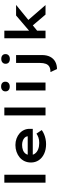

<svg xmlns="http://www.w3.org/2000/svg" viewBox="1183 -2021 1044 3450"><g transform="rotate(-90 1705.0 -296.0)"><path d="M148 0V-740H290V0Z M841 10Q742 10 667 -25Q592 -60 551 -121.5Q510 -183 510 -261Q510 -325 534 -376.5Q558 -428 601.5 -464.5Q645 -501 702 -521Q759 -541 824 -541Q886 -541 940 -521Q994 -501 1034 -466Q1074 -431 1095.5 -382.5Q1117 -334 1115 -277L1114 -229H611L588 -320H997L981 -302V-324Q978 -353 956 -375Q934 -397 900 -409Q866 -421 826 -421Q773 -421 731.5 -405Q690 -389 667 -356Q644 -323 644 -272Q644 -225 670.5 -189Q697 -153 746.5 -133Q796 -113 861 -113Q920 -113 960 -128Q1000 -143 1029 -163L1093 -68Q1061 -44 1020 -26.5Q979 -9 933 0.5Q887 10 841 10Z M1356 0V-740H1498V0Z M1805 0V-529H1947V0ZM1875 -643Q1834 -643 1811 -663.5Q1788 -684 1788 -721Q1788 -755 1811.5 -776.5Q1835 -798 1875 -798Q1917 -798 1939.5 -777.5Q1962 -757 1962 -721Q1962 -687 1939 -665Q1916 -643 1875 -643Z M2189 206 2135 89Q2195 89 2231 68.5Q2267 48 2283 5.5Q2299 -37 2299 -101V-529H2441V-67Q2441 22 2410 82.5Q2379 143 2322 174.5Q2265 206 2189 206ZM2371 -641Q2330 -641 2307 -661Q2284 -681 2284 -718Q2284 -752 2307.5 -773.5Q2331 -795 2371 -795Q2412 -795 2435 -775Q2458 -755 2458 -718Q2458 -684 2434.5 -662.5Q2411 -641 2371 -641Z M2868 -142 2836 -259 3152 -529H3342ZM2743 0V-740H2879V0ZM3168 0 2936 -273 3033 -353 3339 0Z"/></g></svg>

Font: Lexend Giga SemiBold
Style: Regular
Weight: 600
Designer: Bonnie Shaver-Troup, Thomas Jockin
Foundry: Lexend
Version: Version 1.007